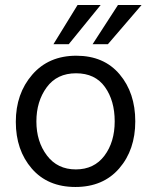

<svg xmlns="http://www.w3.org/2000/svg" viewBox="-20 -736 602 765"><path d="M254 -560H193L289 -716H381ZM410 -560H349L450 -716H544ZM283 -444Q207 -444 166 -388Q125 -332 125 -252Q125 -172 167 -116.5Q209 -61 282 -61Q355 -61 396 -115.5Q437 -170 437 -252.5Q437 -335 398 -389.5Q359 -444 283 -444ZM284 -514Q394 -514 456.5 -440Q519 -366 519 -252.5Q519 -139 455 -65Q391 9 280.5 9Q170 9 106.5 -64.5Q43 -138 43 -250.5Q43 -363 108.5 -438.5Q174 -514 284 -514Z"/></svg>

Font: Hind Mysuru
Style: Regular
Weight: 400
Designer: Manushi Parikh, Hitesh Malaviya
Foundry: Indian Type Foundry
Version: Version 0.703;PS 1.0;hotconv 1.0.86;makeotf.lib2.5.63406